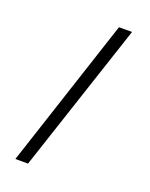

<svg xmlns="http://www.w3.org/2000/svg" viewBox="-135 -784 671 857"><g transform="rotate(20 200.5 -355.5)"><path d="M45.9 0 279.3 -710.9H341.3L106 0Z"/></g></svg>

Font: Ride Light
Style: Regular
Weight: 300
Version: Version 3.000